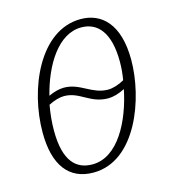

<svg xmlns="http://www.w3.org/2000/svg" viewBox="-89 -620 633 704"><g transform="rotate(-15 228.0 -268.0)"><path d="M181 10C343 10 421 -208 421 -354C421 -490 359 -546 280 -546C124 -546 38 -345 38 -180C38 -56 88 10 181 10ZM311 -270C250 -270 217 -319 156 -319C137 -319 116 -313 97 -304C125 -415 187 -516 274 -516C337 -516 379 -468 379 -358C379 -335 377 -313 373 -289C352 -277 329 -270 311 -270ZM185 -20C124 -20 80 -59 80 -176C80 -206 83 -239 89 -272C110 -283 132 -289 148 -289C208 -289 234 -239 304 -239C321 -239 344 -245 367 -257C344 -143 283 -20 185 -20Z"/></g></svg>

Font: Noto Serif Condensed ExtraLight
Style: Italic
Weight: 200
Width: 3
Italic angle: -12°
Designer: Monotype Design Team
Foundry: Monotype Imaging Inc.
Version: Version 2.013